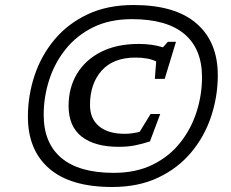

<svg xmlns="http://www.w3.org/2000/svg" viewBox="-20 -737 924 767"><path d="M513.5 -717Q680 -717 765 -643.2Q850 -569.5 850 -436.5Q850 -352 823.5 -272Q797 -192 744 -128.5Q691 -65 612 -27.5Q533 10 428 10Q261.5 10 176.5 -63.8Q91.5 -137.5 91.5 -270.5Q91.5 -355.5 118 -435.2Q144.5 -515 197.5 -578.5Q250.5 -642 329.5 -679.5Q408.5 -717 513.5 -717ZM434.5 -46.5Q524 -46.5 590.5 -79.5Q657 -112.5 700.5 -167.8Q744 -223 765.5 -290.8Q787 -358.5 787 -428.5Q787 -542 716.5 -601.2Q646 -660.5 507 -660.5Q417.5 -660.5 351.2 -627.5Q285 -594.5 241.2 -539.2Q197.5 -484 176 -416.2Q154.5 -348.5 154.5 -278.5Q154.5 -165.5 225.2 -106Q296 -46.5 434.5 -46.5ZM478 -202.5Q508 -202.5 538 -210.5L581.5 -281.5H620L579 -172Q548 -162 519.2 -156.2Q490.5 -150.5 454.5 -150.5Q358 -150.5 306 -191.5Q254 -232.5 254 -314Q254 -386.5 287.5 -442.2Q321 -498 383.8 -529.8Q446.5 -561.5 534.5 -561.5Q588.5 -561.5 631 -548L650.5 -570H683L638 -422H598.5L604 -491.5Q572.5 -507 521.5 -507Q432.5 -507 386 -454.8Q339.5 -402.5 339.5 -317.5Q339.5 -263 375.5 -232.8Q411.5 -202.5 478 -202.5Z"/></svg>

Font: Newsreader 6pt
Style: Italic
Weight: 400
Italic angle: -17°
Designer: Hugues Gentile
Foundry: Production Type
Version: Version 1.003; ttfautohint (v1.8.3)